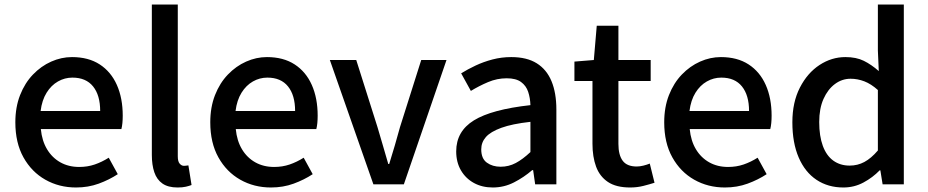

<svg xmlns="http://www.w3.org/2000/svg" viewBox="-20 -817 4112 851"><path d="M317 14Q242 14 181 -20.5Q120 -55 84 -119.5Q48 -184 48 -275Q48 -342 69 -395.5Q90 -449 126 -486.5Q162 -524 207 -544Q252 -564 299 -564Q372 -564 422 -531.5Q472 -499 498 -440.5Q524 -382 524 -304Q524 -287 522.5 -271.5Q521 -256 518 -245H161Q166 -193 188.5 -155.5Q211 -118 247.5 -97.5Q284 -77 331 -77Q368 -77 400 -88Q432 -99 462 -118L502 -45Q464 -20 417.5 -3Q371 14 317 14ZM160 -325H424Q424 -395 392.5 -434Q361 -473 301 -473Q267 -473 237 -456Q207 -439 186.5 -406Q166 -373 160 -325Z M767 14Q725 14 700 -3.5Q675 -21 664 -53.5Q653 -86 653 -130V-797H768V-124Q768 -101 776.5 -91.5Q785 -82 795 -82Q799 -82 803 -82.5Q807 -83 815 -84L829 3Q819 7 804 10.5Q789 14 767 14Z M1181 14Q1106 14 1045 -20.5Q984 -55 948 -119.5Q912 -184 912 -275Q912 -342 933 -395.5Q954 -449 990 -486.5Q1026 -524 1071 -544Q1116 -564 1163 -564Q1236 -564 1286 -531.5Q1336 -499 1362 -440.5Q1388 -382 1388 -304Q1388 -287 1386.5 -271.5Q1385 -256 1382 -245H1025Q1030 -193 1052.5 -155.5Q1075 -118 1111.5 -97.5Q1148 -77 1195 -77Q1232 -77 1264 -88Q1296 -99 1326 -118L1366 -45Q1328 -20 1281.5 -3Q1235 14 1181 14ZM1024 -325H1288Q1288 -395 1256.5 -434Q1225 -473 1165 -473Q1131 -473 1101 -456Q1071 -439 1050.5 -406Q1030 -373 1024 -325Z M1635 0 1442 -551H1559L1653 -254Q1665 -214 1677 -172.5Q1689 -131 1701 -90H1705Q1718 -131 1730 -172.5Q1742 -214 1753 -254L1847 -551H1959L1770 0Z M2164 14Q2117 14 2080.5 -6Q2044 -26 2023 -62Q2002 -98 2002 -146Q2002 -235 2080.5 -283.5Q2159 -332 2331 -351Q2330 -383 2321 -410Q2312 -437 2289.5 -453.5Q2267 -470 2226 -470Q2183 -470 2143 -453Q2103 -436 2067 -414L2024 -492Q2053 -510 2088 -526.5Q2123 -543 2163 -553.5Q2203 -564 2246 -564Q2315 -564 2359 -536.5Q2403 -509 2424.5 -457Q2446 -405 2446 -331V0H2352L2343 -63H2339Q2302 -31 2258 -8.5Q2214 14 2164 14ZM2199 -78Q2235 -78 2266 -94.5Q2297 -111 2331 -143V-277Q2250 -268 2202 -250.5Q2154 -233 2133.5 -209.5Q2113 -186 2113 -155Q2113 -114 2138 -96Q2163 -78 2199 -78Z M2773 14Q2711 14 2674.5 -10.5Q2638 -35 2622 -78.5Q2606 -122 2606 -180V-458H2526V-544L2612 -551L2625 -703H2721V-551H2864V-458H2721V-179Q2721 -130 2740 -104.5Q2759 -79 2802 -79Q2816 -79 2832 -83Q2848 -87 2860 -92L2881 -7Q2859 0 2831.5 7Q2804 14 2773 14Z M3193 14Q3118 14 3057 -20.5Q2996 -55 2960 -119.5Q2924 -184 2924 -275Q2924 -342 2945 -395.5Q2966 -449 3002 -486.5Q3038 -524 3083 -544Q3128 -564 3175 -564Q3248 -564 3298 -531.5Q3348 -499 3374 -440.5Q3400 -382 3400 -304Q3400 -287 3398.5 -271.5Q3397 -256 3394 -245H3037Q3042 -193 3064.5 -155.5Q3087 -118 3123.5 -97.5Q3160 -77 3207 -77Q3244 -77 3276 -88Q3308 -99 3338 -118L3378 -45Q3340 -20 3293.5 -3Q3247 14 3193 14ZM3036 -325H3300Q3300 -395 3268.5 -434Q3237 -473 3177 -473Q3143 -473 3113 -456Q3083 -439 3062.5 -406Q3042 -373 3036 -325Z M3718 14Q3650 14 3599 -20Q3548 -54 3520 -119Q3492 -184 3492 -275Q3492 -364 3525.5 -429Q3559 -494 3612.5 -529Q3666 -564 3727 -564Q3775 -564 3808.5 -547.5Q3842 -531 3875 -502L3871 -593V-797H3986V0H3892L3882 -62H3879Q3848 -30 3807 -8Q3766 14 3718 14ZM3746 -83Q3781 -83 3811 -99Q3841 -115 3871 -150V-418Q3841 -445 3811 -456.5Q3781 -468 3750 -468Q3712 -468 3680.5 -444.5Q3649 -421 3630 -378.5Q3611 -336 3611 -276Q3611 -214 3627 -170.5Q3643 -127 3673.5 -105Q3704 -83 3746 -83Z"/></svg>

Font: Noto Sans KR Medium
Style: Regular
Weight: 500
Designer: Ryoko NISHIZUKA  (kana, bopomofo & ideographs); Paul D. Hunt (Latin, Greek & Cyrillic); Sandoll Communications , Soo-you
Foundry: Adobe
Version: Version 2.004-H2;hotconv 1.0.118;makeotfexe 2.5.65603